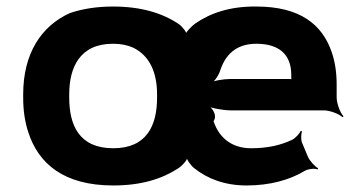

<svg xmlns="http://www.w3.org/2000/svg" viewBox="-20 -558 1080 588"><path d="M576 -42C615 -11 668 10 735 10C807 10 867 -7 912 -34C923 -41 944 -43 953 -39L954 -43C945 -47 928 -66 923 -78L905 -121C901 -131 902 -148 905 -156L901 -157C898 -150 885 -135 875 -130C841 -114 802 -104 749 -104C688 -104 650 -138 634 -187C647 -205 629 -230 614 -238L611 -235C625 -227 663 -220 687 -220H972C990 -220 1019 -209 1029 -199L1032 -202C1022 -212 1011 -241 1011 -260V-299C1011 -336 1006 -369 996 -398C967 -483 899 -538 765 -538C685 -539 624 -518 578 -486C568 -479 548 -459 547 -450H552C553 -458 539 -476 528 -484C479 -517 414 -538 326 -538C276 -538 233 -531 194 -518C106 -478 51 -394 51 -269V-259C51 -220 56 -185 67 -152C98 -57 175 10 327 10C412 10 476 -10 525 -42C537 -49 555 -69 555 -79H551C551 -69 566 -49 576 -42ZM326 -424C350 -424 370 -420 388 -412C439 -387 461 -335 461 -269V-259C461 -176 431 -104 327 -104C222 -104 192 -175 192 -259V-269C192 -351 224 -424 326 -424ZM872 -329V-322C872 -319 872 -313 874 -311L877 -314C875 -316 869 -316 864 -316H684C664 -316 633 -311 621 -303L625 -300C636 -307 651 -329 655 -344C670 -388 701 -424 765 -424C839 -424 872 -387 872 -329Z"/></svg>

Font: Asimov
Style: EdgeWide
Weight: 500
Designer: Google
Version: Version 2.000980: 2014